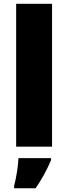

<svg xmlns="http://www.w3.org/2000/svg" viewBox="-20 -780 363 1021"><path d="M256.8 0H65.9V-759.8H256.8ZM55.2 207Q63 179.7 70.1 135.7Q77.1 91.8 78.1 61H251.5V71.8Q216.8 152.3 169.4 221.2H55.2Z"/></svg>

Font: OpenSansExtrabold
Style: Regular
Weight: 800
Foundry: Ascender Corporation
Version: Version 1.10